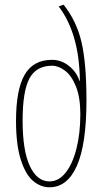

<svg xmlns="http://www.w3.org/2000/svg" viewBox="-20 -785 440 815"><path d="M48 -272Q48 -404 84.5 -467.5Q121 -531 201 -531Q241 -531 273.5 -504.5Q306 -478 317 -442H319Q317 -642 229 -758L250 -765Q305 -696 326 -606Q347 -516 347 -359Q347 -173 306.5 -81.5Q266 10 190 10Q153 10 121 -16.5Q89 -43 68.5 -106.5Q48 -170 48 -272ZM321 -301Q321 -371 302.5 -417.5Q284 -464 256 -485Q228 -506 201 -506Q134 -506 105 -452Q76 -398 76 -273Q76 -146 106.5 -80.5Q137 -15 190 -15Q229 -15 258.5 -52Q288 -89 304.5 -154Q321 -219 321 -301Z"/></svg>

Font: Noto Serif Georgian Thin Cond
Style: Regular
Weight: 250
Width: 3
Designer: Monotype Design team
Foundry: Monotype Imaging Inc.
Version: Version 1.000